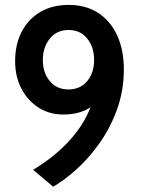

<svg xmlns="http://www.w3.org/2000/svg" viewBox="-20 -734 558 762"><path d="M191 7 111.5 -60Q142.5 -78.5 177 -104.5Q211.5 -130.5 244 -163.8Q276.5 -197 302.8 -237Q329 -277 344.8 -323.8Q360.5 -370.5 360.5 -423.5L399.5 -377Q377.5 -332.5 335.5 -306Q293.5 -279.5 231 -279.5Q176 -279.5 133 -307Q90 -334.5 65 -382.2Q40 -430 40 -491.5Q40 -558 66.2 -608.2Q92.5 -658.5 140 -686.5Q187.5 -714.5 253 -714.5Q321 -714.5 370 -682.5Q419 -650.5 445.2 -593Q471.5 -535.5 471.5 -458.5Q471.5 -377 446 -304.2Q420.5 -231.5 378.8 -171.2Q337 -111 287.8 -65.8Q238.5 -20.5 191 7ZM251.5 -379Q298.5 -379 326 -412Q353.5 -445 353.5 -495.5Q353.5 -547.5 326 -581.2Q298.5 -615 251.5 -615Q205.5 -615 177.8 -580.8Q150 -546.5 150 -495.5Q150 -445 177.8 -412Q205.5 -379 251.5 -379Z"/></svg>

Font: Cabin SemiCondensed SemiBold
Style: Regular
Weight: 600
Width: 4
Designer: Pablo Impallari
Foundry: Pablo Impallari. http://www.impallari.com Igino Marini. http://www.ikern.com
Version: Version 3.001